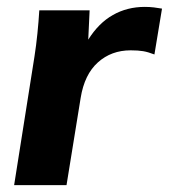

<svg xmlns="http://www.w3.org/2000/svg" viewBox="-20 -537 490 557"><path d="M21 0 80 -373Q85 -405 88.5 -439.5Q92 -474 94 -507H240L236 -422Q266 -470 307.5 -493.5Q349 -517 400 -517Q414 -517 426.5 -515.5Q439 -514 450 -512L428 -379Q410 -386 395.5 -388.5Q381 -391 359 -391Q303 -391 264 -356Q225 -321 214 -253L173 0Z"/></svg>

Font: Mulish ExtraBold
Style: Italic
Weight: 800
Italic angle: -9°
Designer: Vernon Adams
Foundry: Vernon Adams
Version: Version 3.603; ttfautohint (v1.8.3)